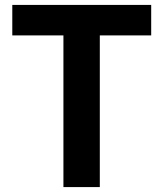

<svg xmlns="http://www.w3.org/2000/svg" viewBox="-20 -761 665 781"><path d="M238 0H386V-617H595V-741H30V-617H238Z"/></svg>

Font: Noto Sans Mono CJK TC
Style: Bold
Weight: 700
Designer: Ryoko NISHIZUKA 西塚涼子 (kana, bopomofo & ideographs); Paul D. Hunt (Latin, Greek & Cyrillic); Sandoll Communications 산돌커뮤니
Foundry: Adobe
Version: Version 2.004;hotconv 1.0.118;makeotfexe 2.5.65603